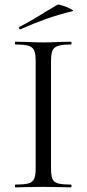

<svg xmlns="http://www.w3.org/2000/svg" viewBox="-20 -804 372 824"><path d="M284 -12Q287 -12 287 -6Q287 0 284 0Q254 0 236 -1L165 -2L96 -1Q78 0 47 0Q44 0 44 -6Q44 -12 47 -12Q85 -12 102.5 -17Q120 -22 126.5 -36.5Q133 -51 133 -81V-544Q133 -574 126.5 -588Q120 -602 102.5 -607.5Q85 -613 47 -613Q44 -613 44 -619Q44 -625 47 -625L96 -624Q138 -622 165 -622Q195 -622 237 -624L284 -625Q287 -625 287 -619Q287 -613 284 -613Q247 -613 229 -607Q211 -601 205 -586.5Q199 -572 199 -542V-81Q199 -50 205 -36Q211 -22 228.5 -17Q246 -12 284 -12ZM67 -678Q63 -678 62 -682.5Q61 -687 64 -689Q115 -715 173 -752Q209 -774 227 -784Q231 -786 250.5 -779.5Q270 -773 284.5 -765Q299 -757 291 -756Q229 -741 177.5 -722.5Q126 -704 69 -679Z"/></svg>

Font: Cormorant Unicase
Style: Regular
Weight: 400
Designer: Christian Thalmann (Catharsis Fonts)
Foundry: Catharsis Fonts
Version: Version 4.000